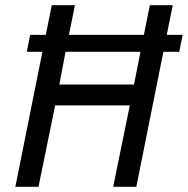

<svg xmlns="http://www.w3.org/2000/svg" viewBox="-20 -718 722 738"><path d="M479 -313H192L128 0H39L143 -519H83L96 -584H156L179 -698H268L245 -584H533L556 -698H644L621 -584H682L669 -519H608L504 0H415ZM495 -393 520 -519H232L208 -393Z"/></svg>

Font: IBM Plex Sans Condensed Text
Style: Italic
Weight: 450
Width: 3
Italic angle: -11°
Designer: Mike Abbink, Paul van der Laan, Pieter van Rosmalen
Foundry: Bold Monday
Version: Version 1.1